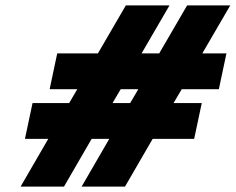

<svg xmlns="http://www.w3.org/2000/svg" viewBox="-20 -690 869 708"><path d="M191 -493 163 -361H265L235 -310H100L72 -178H158L56 -2H216L318 -178H383L281 -2H441L543 -178H696L724 -310H620L650 -361H787L815 -493H726L829 -670H670L567 -493H502L605 -670H444L341 -493ZM395 -310 425 -361H490L460 -310Z"/></svg>

Font: LT Wave Black
Style: Italic
Weight: 900
Designer: Daniel Lyons
Version: Version 2.5 (Glyphs App)